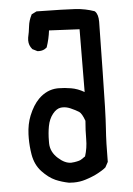

<svg xmlns="http://www.w3.org/2000/svg" viewBox="-56 -831 611 884"><g transform="rotate(-5 250.0 -389.0)"><path d="M60.1 -210Q60.1 -219.7 60.5 -229Q62.5 -275.9 77.6 -313.5Q96.7 -360.8 124 -388.2Q162.1 -425.8 210.4 -427.7Q214.8 -427.7 218.8 -427.7Q243.7 -427.7 274.2 -422.6Q304.7 -417.5 335 -399.9L336.9 -689.9L196.3 -696.8Q191.9 -658.7 178.7 -619.6L176.8 -618.2Q163.1 -606 142.6 -606Q139.6 -606 134.8 -606.4L112.3 -617.7L111.3 -619.1Q96.7 -636.2 96.7 -659.2Q96.7 -667.5 97.7 -671.9Q103.5 -696.8 106.4 -723.6Q109.4 -750.5 122.1 -774.9L123 -777.3L146.5 -789.1Q281.7 -787.1 326.2 -784.2Q371.6 -781.2 413.1 -766.6Q415 -765.1 415.5 -764.6Q429.7 -750.5 429.7 -716.8Q429.7 -715.8 425.8 -485.8Q422.9 -293.5 418 -226.1Q413.1 -158.7 413.1 -72.3V-70.3L399.9 -45.9Q390.1 -37.6 380.1 -31.7Q370.1 -25.9 362.3 -21.5Q337.9 -8.3 303.7 2.4Q277.8 10.7 249 10.7Q235.4 10.7 227.1 9.8Q194.8 3.4 166 -8.8Q134.3 -22.9 104.5 -54.7Q74.7 -86.4 66.4 -134.8Q60.1 -172.9 60.1 -210ZM311 -104.5Q323.2 -142.1 323.2 -183.6Q323.2 -225.1 327.1 -267.6Q314.5 -302.7 301.8 -311Q287.1 -320.3 263.7 -330.6Q245.6 -338.4 229 -338.4Q224.1 -338.4 219.7 -337.9Q199.2 -335.4 181.4 -313Q163.6 -290.5 157.5 -258.1Q151.4 -225.6 151.4 -189Q151.4 -183.6 151.4 -178.2Q152.3 -138.2 186 -108.4Q216.3 -81.1 245.1 -81.1Q251.5 -81.1 259.8 -82.5Q285.6 -86.4 293 -92.3Z"/></g></svg>

Font: Bakudai
Style: Bold
Weight: 700
Version: Version 1.48